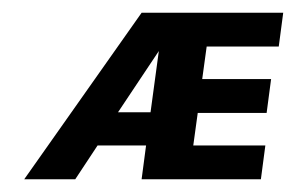

<svg xmlns="http://www.w3.org/2000/svg" viewBox="-20 -281 464 301"><path d="M229 -201 216 -105H165ZM133 -53H209L202 0H389L396 -53H283L290 -104H398L405 -157H297L304 -208H417L424 -261H202L18 0H98Z"/></svg>

Font: Hussar Tani
Style: DwaKurs
Weight: 700
Foundry: Cannot Into Space Fonts
Version: Version 0.92